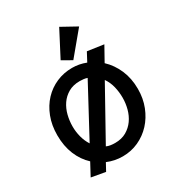

<svg xmlns="http://www.w3.org/2000/svg" viewBox="-197 -881 992 1079"><g transform="rotate(-30 299.0 -341.0)"><path d="M522.9 -547.9 471.2 -455.1Q512.7 -416.5 536.9 -360.8Q561 -305.2 561 -236.8Q561 -175.3 540.5 -123Q520 -70.8 484.4 -32.2Q448.7 6.3 400.9 28.1Q353 49.8 298.8 49.8Q246.1 49.8 199.2 29.8L172.9 78.1L82 62L125 -18.1Q84 -55.7 61 -111.3Q38.1 -167 38.1 -236.8Q38.1 -301.8 58.6 -354.7Q79.1 -407.7 114.5 -445.3Q149.9 -482.9 197.3 -503.4Q244.6 -523.9 298.8 -523.9Q345.2 -523.9 388.2 -506.8L418 -563ZM461.9 -236.8Q461.9 -273.4 453.4 -308.8Q444.8 -344.2 424.8 -373L243.2 -46.9Q254.9 -41.5 269 -39.3Q283.2 -37.1 298.8 -37.1Q341.3 -37.1 372.1 -54.9Q402.8 -72.8 422.9 -101.1Q442.9 -129.4 452.4 -165Q461.9 -200.7 461.9 -236.8ZM137.2 -236.8Q137.2 -202.1 146 -168.5Q154.8 -134.8 172.9 -106.9L347.2 -431.2Q336.4 -435.1 324 -436.5Q311.5 -438 298.8 -438Q255.9 -438 225.1 -420.2Q194.3 -402.3 174.8 -373.8Q155.3 -345.2 146.2 -309.3Q137.2 -273.4 137.2 -236.8ZM450.2 -705.6 327.1 -557.6 265.1 -592.8 352.1 -759.8Z"/></g></svg>

Font: McLaren
Style: Regular
Weight: 400
Designer: Astigmatic (AOETI)
Foundry: Astigmatic (AOETI)
Version: Version 1.000